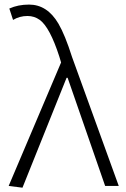

<svg xmlns="http://www.w3.org/2000/svg" viewBox="-20 -828 559 855"><path d="M80.1 7.8 18.6 0 252 -549.8 244.1 -576.2Q202.1 -706.1 157.2 -739.3Q132.8 -756.8 102.5 -756.8Q67.4 -756.8 38.1 -739.3L21.5 -790Q60.5 -807.6 109.4 -807.6Q190.4 -807.6 240.2 -722.7Q269.5 -672.9 300.8 -574.2L508.8 0H448.2L281.2 -481.4H276.4Z"/></svg>

Font: Taipei Sans TC Beta Light
Style: Regular
Weight: 300
Designer: JT Foundry
Foundry: JT Foundry
Version: Version 1.000